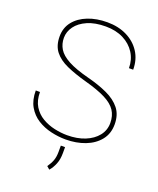

<svg xmlns="http://www.w3.org/2000/svg" viewBox="-167 -820 925 1127"><g transform="rotate(20 295.5 -256.0)"><path d="M523.4 -170.4Q523.4 -215.3 502.2 -247.6Q481 -279.8 432.9 -304.2Q384.8 -328.6 304.2 -350.6Q231.9 -370.6 179.2 -394Q126.5 -417.5 98.1 -453.6Q69.8 -489.7 69.8 -546.9Q69.8 -601.1 100.8 -639.9Q131.8 -678.7 185.3 -699.7Q238.8 -720.7 305.7 -720.7Q375 -720.7 428.2 -694.3Q481.4 -668 512 -620.8Q542.5 -573.7 542.5 -510.7H516.1Q516.1 -563.5 489.7 -605Q463.4 -646.5 416.3 -670.4Q369.1 -694.3 305.7 -694.3Q238.8 -694.3 191.9 -673.8Q145 -653.3 120.6 -619.9Q96.2 -586.4 96.2 -547.9Q96.2 -510.3 114.7 -479.5Q133.3 -448.7 179.9 -423.3Q226.6 -397.9 311.5 -376Q381.8 -357.9 435.5 -333Q489.3 -308.1 519.8 -269.8Q550.3 -231.4 550.3 -171.4Q550.3 -113.3 517.6 -72.8Q484.9 -32.2 430.2 -11.2Q375.5 9.8 309.1 9.8Q263.7 9.8 217.3 -1Q170.9 -11.7 132.3 -35.9Q93.8 -60.1 70.3 -100.6Q46.9 -141.1 46.9 -200.7H73.2Q73.2 -147.5 95.2 -111.8Q117.2 -76.2 152.6 -55.4Q188 -34.7 229.2 -25.6Q270.5 -16.6 309.1 -16.6Q371.6 -16.6 419.9 -36.1Q468.3 -55.7 495.8 -90.3Q523.4 -125 523.4 -170.4ZM322.3 53.2V90.8Q322.3 129.4 310.5 158.7Q298.8 188 280.3 209L262.2 193.4Q279.3 168.9 287.6 146.2Q295.9 123.5 295.9 91.8V53.2Z"/></g></svg>

Font: Vazirmatn UI Thin
Style: Regular
Weight: 100
Designer: Saber Rastikerdar
Foundry: Saber Rastikerdar
Version: Version 33.003